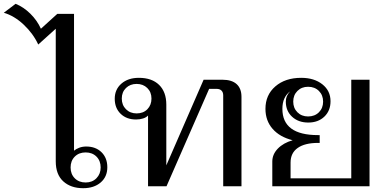

<svg xmlns="http://www.w3.org/2000/svg" viewBox="-157 -979 2034 1009"><path d="M136 -131V-828L44 -745Q17 -803 -32.5 -849.5Q-82 -896 -137 -912L-75 -959Q-33 -942 2.5 -907Q38 -872 58 -828L144 -906H232V-187Q242 -196 259 -202.5Q276 -209 296 -209Q346 -209 376.5 -179Q407 -149 407 -100Q407 -50 372 -20Q337 10 280 10Q215 10 175.5 -26Q136 -62 136 -131ZM372 -99Q372 -134 350 -156Q328 -178 293 -178Q258 -178 236 -156Q214 -134 214 -99Q214 -64 236 -42Q258 -20 293 -20Q328 -20 350 -42.5Q372 -65 372 -99Z M1112 -470V0H1016V-478Q1016 -494 1007 -503Q998 -512 981 -512H942L718 0H621V-372Q612 -362 595 -356.5Q578 -351 558 -351Q508 -351 477 -381Q446 -411 446 -460Q446 -509 481 -539.5Q516 -570 573 -570Q641 -570 679 -533Q717 -496 717 -429V-110L913 -560H1012Q1061 -560 1086.5 -537Q1112 -514 1112 -470ZM639 -461Q639 -495 617 -516.5Q595 -538 561 -538Q527 -538 505 -516.5Q483 -495 483 -461Q483 -427 505 -405Q527 -383 561 -383Q596 -383 617.5 -405Q639 -427 639 -461Z M1785 -560V0H1274V-130Q1274 -168 1303 -198Q1332 -228 1381 -242Q1313 -259 1275.5 -302Q1238 -345 1238 -407Q1238 -480 1290 -525Q1342 -570 1426 -570Q1494 -570 1537 -536Q1580 -502 1580 -447Q1580 -397 1547.5 -366Q1515 -335 1463 -335Q1411 -335 1378 -365.5Q1345 -396 1345 -445Q1345 -476 1368 -499Q1327 -469 1327 -407Q1327 -269 1514 -269H1523V-228H1515Q1445 -228 1407.5 -201.5Q1370 -175 1370 -125V-42H1689V-560ZM1384 -445Q1384 -411 1406 -389Q1428 -367 1462 -367Q1497 -367 1519 -389Q1541 -411 1541 -445Q1541 -479 1519 -501Q1497 -523 1462 -523Q1428 -523 1406 -501Q1384 -479 1384 -445Z"/></svg>

Font: Fahkwang
Style: Regular
Weight: 400
Version: Version 1.000; ttfautohint (v1.6)